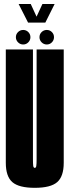

<svg xmlns="http://www.w3.org/2000/svg" viewBox="-20 -918 343 943"><path d="M150.8 4.5Q72.8 4.5 40.6 -23.5Q8.5 -51.5 8.5 -118.5V-675H141.8V-137Q141.8 -112.5 143.2 -103Q144.8 -93.5 150.8 -93.5Q156.8 -93.5 158.2 -103Q159.8 -112.5 159.8 -137V-675H293V-118.5Q293 -51.5 260.9 -23.5Q228.8 4.5 150.8 4.5ZM93.9 -699.5Q79.1 -699.5 68.6 -710.1Q58 -720.6 58 -735.4Q58 -750.1 68.6 -760.5Q79.1 -770.9 93.9 -770.9Q108.6 -770.9 119 -760.5Q129.4 -750.1 129.4 -735.4Q129.4 -720.6 119 -710.1Q108.6 -699.5 93.9 -699.5ZM209.8 -699.5Q195 -699.5 184.4 -710.1Q173.9 -720.6 173.9 -735.4Q173.9 -750.1 184.4 -760.5Q195 -770.9 209.8 -770.9Q224.5 -770.9 234.9 -760.5Q245.2 -750.1 245.2 -735.4Q245.2 -720.6 234.9 -710.1Q224.5 -699.5 209.8 -699.5ZM117.9 -807 71.4 -898.5H130.9L159.6 -836.2L188.4 -898.5H248.4L202.6 -807Z"/></svg>

Font: Anybody UltraCondensed Thin
Style: Regular
Weight: 100
Width: 1
Designer: Tyler Finck
Foundry: Etcetera Type Company
Version: Version 1.110